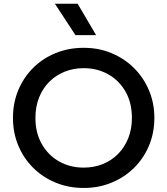

<svg xmlns="http://www.w3.org/2000/svg" viewBox="-20 -964 872 1000"><path d="M416 15Q337 15 269.8 -12.8Q202.5 -40.5 152.8 -90Q103 -139.5 75.2 -206Q47.5 -272.5 47.5 -350Q47.5 -428 75.2 -494.5Q103 -561 152.8 -610.5Q202.5 -660 269.8 -687.5Q337 -715 416 -715Q494.5 -715 561.5 -687Q628.5 -659 678.5 -609Q728.5 -559 756.2 -492.8Q784 -426.5 784 -350Q784 -272.5 756.2 -206Q728.5 -139.5 678.5 -90Q628.5 -40.5 561.5 -12.8Q494.5 15 416 15ZM416 -91Q469 -91 514.8 -109.2Q560.5 -127.5 594.5 -161.8Q628.5 -196 647.8 -243.8Q667 -291.5 667 -350Q667 -428.5 633.8 -486.8Q600.5 -545 543.5 -577Q486.5 -609 416 -609Q363 -609 317.2 -590.8Q271.5 -572.5 237.2 -538.5Q203 -504.5 183.8 -456.8Q164.5 -409 164.5 -350Q164.5 -271.5 198 -213.2Q231.5 -155 288.2 -123Q345 -91 416 -91ZM373 -781 266 -944.5H384.5L480.5 -781Z"/></svg>

Font: Geologica EX
Style: Regular
Weight: 400
Designer: Sindre Bremnes, Frode Helland
Foundry: Monokrom Skriftforlag AS
Version: Version 1.010;gftools[0.9.28]